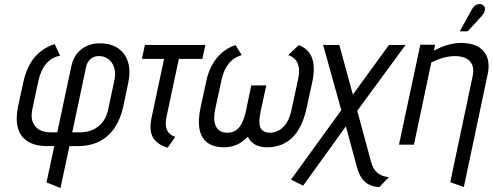

<svg xmlns="http://www.w3.org/2000/svg" viewBox="-20 -725 2468 962"><path d="M97 -314 70 -189Q58 -129 69.5 -85Q81 -41 118 -17Q155 7 218 7H252L213 189L283 217L328 7H369Q433 7 479 -17Q525 -41 554.5 -85Q584 -129 597 -189L622 -307Q635 -367 622 -412Q609 -457 572.5 -482.5Q536 -508 479 -508Q444 -508 414.5 -494.5Q385 -481 365.5 -456Q346 -431 338 -396L267 -62H233Q200 -62 177 -75Q154 -88 144 -113.5Q134 -139 142 -177L171 -314Q179 -351 193 -378Q207 -405 228.5 -422.5Q250 -440 281 -446L254 -504Q193 -485 153.5 -438Q114 -391 97 -314ZM383 -62H342L411 -388Q415 -406 423.5 -418Q432 -430 445 -437Q458 -444 475 -444Q497 -444 513.5 -435Q530 -426 541 -409.5Q552 -393 555.5 -371Q559 -349 553 -322L522 -177Q515 -140 495 -114.5Q475 -89 446.5 -75.5Q418 -62 383 -62Z M814 -138 876 -430H994L1009 -500H706L691 -430H802L739 -133Q733 -103 734.5 -79Q736 -55 746 -37Q756 -19 774.5 -6Q793 7 820 15L858 -39Q837 -47 825.5 -60Q814 -73 811.5 -92.5Q809 -112 814 -138Z M1477 -499 1424 -449Q1448 -441 1461 -425Q1474 -409 1477.5 -384.5Q1481 -360 1473 -325L1441 -177Q1433 -136 1416.5 -110.5Q1400 -85 1378.5 -72.5Q1357 -60 1333 -60Q1310 -60 1296.5 -70.5Q1283 -81 1280.5 -103.5Q1278 -126 1285 -163L1314 -297H1239L1211 -163Q1202 -126 1189.5 -103.5Q1177 -81 1159.5 -70.5Q1142 -60 1117 -60Q1094 -60 1077.5 -72.5Q1061 -85 1055.5 -110.5Q1050 -136 1058 -177L1090 -325Q1098 -360 1111.5 -384.5Q1125 -409 1144.5 -425Q1164 -441 1191 -449L1160 -499Q1103 -480 1065.5 -433.5Q1028 -387 1013 -316L985 -187Q971 -120 980 -76Q989 -32 1020 -9.5Q1051 13 1103 13Q1126 13 1147 7Q1168 1 1187 -11Q1206 -23 1222 -40Q1230 -23 1243.5 -11Q1257 1 1276 7Q1295 13 1317 13Q1396 13 1446 -37Q1496 -87 1517 -187L1545 -316Q1560 -388 1543.5 -434Q1527 -480 1477 -499Z M1839 85 1770 -170 2012 -500H1929L1748 -251L1680 -500H1599L1690 -173L1438 175L1499 205L1713 -92L1770 118Q1779 150 1795 171Q1811 192 1833 202Q1855 212 1881 212L1928 163Q1904 160 1886.5 151Q1869 142 1857.5 126Q1846 110 1839 85Z M2348 -343 2236 188 2304 212 2422 -346Q2430 -380 2427.5 -407Q2425 -434 2414 -453Q2403 -472 2385 -485Q2367 -498 2342 -504Q2317 -510 2287 -510Q2265 -510 2240.5 -504.5Q2216 -499 2194 -490Q2172 -481 2154 -471L2160 -501H2086L1979 0H2054L2141 -412Q2163 -423 2183 -430Q2203 -437 2222.5 -440.5Q2242 -444 2261 -444Q2282 -444 2300.5 -438.5Q2319 -433 2331.5 -421Q2344 -409 2349 -390Q2354 -371 2348 -343ZM2394 -645Q2403 -655 2407 -665.5Q2411 -676 2409.5 -685Q2408 -694 2399 -700Q2389 -706 2378 -704.5Q2367 -703 2358.5 -695.5Q2350 -688 2344 -678L2284 -568H2323Z"/></svg>

Font: Advent Pro Medium
Style: Italic
Weight: 500
Italic angle: -12°
Version: Version 3.000